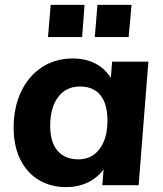

<svg xmlns="http://www.w3.org/2000/svg" viewBox="-20 -760 670 788"><path d="M589 -507 549 0H400L405 -65Q380 -30 340 -11Q300 8 252 8Q188 8 139 -21.5Q90 -51 63 -106Q36 -161 36 -236Q36 -319 66.5 -383.5Q97 -448 152 -484Q207 -520 278 -520Q331 -520 371 -499.5Q411 -479 435 -440L440 -507ZM421 -264Q421 -334 392 -369.5Q363 -405 308 -405Q251 -405 218.5 -361.5Q186 -318 186 -244Q186 -177 216 -141.5Q246 -106 302 -106Q357 -106 389 -149Q421 -192 421 -264ZM188 -740H327L317 -608H177ZM380 -740H520L508 -608H369Z"/></svg>

Font: Muli ExtraBold
Style: Italic
Weight: 800
Italic angle: -4.541°
Designer: Vernon Adams
Foundry: Vernon Adams
Version: Version 2.000